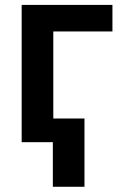

<svg xmlns="http://www.w3.org/2000/svg" viewBox="-20 -565 503 763"><path d="M426.8 -545.5V-440H191.8V0H66.1V-545.5ZM315.7 -94.1V177.2H190V-94.1Z"/></svg>

Font: Inter Zeller Semi Bold
Style: Regular
Weight: 600
Designer: Rasmus Andersson; Joe Bland
Foundry: zeller
Version: Version 3.015;git-dec3a8cb1